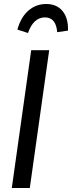

<svg xmlns="http://www.w3.org/2000/svg" viewBox="-20 -940 360 960"><path d="M129 0H39L136 -689H226ZM67 -792Q84 -854 122 -887Q160 -920 211 -920Q264 -920 293 -884.5Q322 -849 320 -787L266 -779Q260 -853 205 -853Q147 -853 120 -775Z"/></svg>

Font: Fira Sans Compressed
Style: Italic
Weight: 400
Width: 1
Italic angle: -8°
Designer: bBox Type GmbH & Carrois Corporate GbR & Edenspiekermann AG
Foundry: bBox Type GmbH & Carrois Corporate GbR & Edenspiekermann AG
Version: Version 4.301